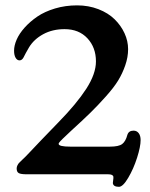

<svg xmlns="http://www.w3.org/2000/svg" viewBox="-20 -659 566 726"><path d="M53.7 -430.7Q44.9 -430.7 39.1 -440.4Q33.2 -450.2 33.2 -467.3Q33.2 -486.8 43 -509.3Q52.7 -531.7 73.2 -554.7Q93.8 -577.6 121.3 -596.4Q148.9 -615.2 188.2 -627Q227.5 -638.7 271.5 -638.7Q314.9 -638.7 352.1 -624.3Q389.2 -609.9 413.3 -586.2Q437.5 -562.5 450.9 -533.2Q464.4 -503.9 464.4 -473.1Q464.4 -442.9 453.6 -411.9Q442.9 -380.9 426.5 -354.2Q410.2 -327.6 379.6 -293.5Q349.1 -259.3 321.3 -232.2Q293.5 -205.1 248 -163.6Q208 -126.5 203.6 -119.6Q201.7 -116.7 201.7 -115.2Q201.7 -104.5 246.1 -104.5H395.5Q429.2 -104.5 442.1 -114.5Q455.1 -124.5 461.4 -148.4Q466.3 -165 484.9 -165Q497.1 -165 504.4 -155.5Q511.7 -146 511.7 -129.4Q511.7 -104.5 498.3 -62.5Q484.9 -20.5 464.8 13.4Q444.8 47.4 429.7 47.4Q408.2 47.4 406.7 33.2Q406.7 29.3 408 21.7Q409.2 14.2 408.7 9.3Q407.2 0 388.7 0H80.6Q59.1 0 51 -4.4Q43 -8.8 43 -22Q43 -27.8 45.9 -33.7Q48.8 -39.6 51.8 -42.7Q54.7 -45.9 63.2 -54Q71.8 -62 75.2 -65.4Q82 -72.3 94.2 -85.2Q106.4 -98.1 134.5 -127.7Q162.6 -157.2 201.7 -197.3Q269.5 -266.6 306.2 -323.2Q342.8 -379.9 342.8 -426.8Q342.8 -479.5 310.5 -514.2Q278.3 -548.8 224.1 -548.8Q178.7 -548.8 143.6 -529.8Q108.4 -510.7 89.8 -480Q83.5 -469.7 77.6 -458.5Q71.8 -447.3 69.3 -442.4Q66.9 -437.5 63 -434.1Q59.1 -430.7 53.7 -430.7Z"/></svg>

Font: Cooper* Medium
Style: Regular
Weight: 500
Designer: Owen Earl
Foundry: indestructible type*
Version: Version 0.001